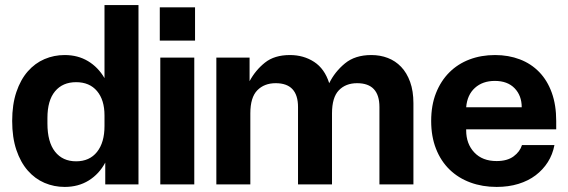

<svg xmlns="http://www.w3.org/2000/svg" viewBox="-20 -727 2238 757"><path d="M235 10Q193 10 155.5 -6Q118 -22 89.5 -54.5Q61 -87 44.5 -136Q28 -185 28 -250Q28 -315 44.5 -364Q61 -413 89.5 -445.5Q118 -478 155.5 -494Q193 -510 235 -510Q287 -510 327 -486Q367 -462 392 -419V-707H526V0H395V-86Q371 -41 330 -15.5Q289 10 235 10ZM167 -240Q167 -167 197 -129Q227 -91 280 -91Q333 -91 362.5 -128Q392 -165 392 -230V-272Q392 -333 362.5 -368Q333 -403 280 -403Q227 -403 197 -367Q167 -331 167 -262Z M612 -500H746V0H612ZM749 -567V-698H610V-567Z M833 -500H964V-407Q987 -450 1024.5 -480Q1062 -510 1123 -510Q1177 -510 1218.5 -483Q1260 -456 1278 -399Q1300 -444 1340 -477Q1380 -510 1444 -510Q1479 -510 1509 -498.5Q1539 -487 1561.5 -463.5Q1584 -440 1597 -404Q1610 -368 1610 -320V0H1476V-305Q1476 -399 1388 -399Q1343 -399 1316 -371Q1289 -343 1289 -280V0H1155V-305Q1155 -399 1067 -399Q1022 -399 994.5 -371Q967 -343 967 -280V0H833Z M1938 10Q1882 10 1834.5 -7.5Q1787 -25 1752.5 -58.5Q1718 -92 1699 -140.5Q1680 -189 1680 -250Q1680 -312 1699 -360Q1718 -408 1751.5 -441.5Q1785 -475 1831 -492.5Q1877 -510 1932 -510Q1985 -510 2029.5 -493Q2074 -476 2106 -443Q2138 -410 2155.5 -361.5Q2173 -313 2173 -250V-217H1818V-213Q1818 -160 1850 -126Q1882 -92 1938 -92Q1980 -92 2005 -110.5Q2030 -129 2038 -155H2166Q2159 -118 2140 -88Q2121 -58 2092 -36Q2063 -14 2024 -2Q1985 10 1938 10ZM2037 -304Q2037 -350 2009 -379Q1981 -408 1931 -408Q1883 -408 1852.5 -380.5Q1822 -353 1818 -304Z"/></svg>

Font: CyStack Display
Style: Bold
Weight: 700
Designer: Weizhong Zhang
Foundry: 本地遙控
Version: Version 1.000;Glyphs 3.1.2 (3151)